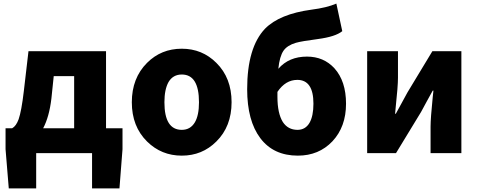

<svg xmlns="http://www.w3.org/2000/svg" viewBox="-20 -855 2667 1072"><path d="M29 197 11 -22V-139H48Q70 -151 84 -189Q100 -235 113 -346L139 -569H355H572V-139H664V-22L647 197H494V0H182V197ZM221 -139H394V-284V-430H280L267 -305Q255 -203 221 -139Z M995 14Q881 14 801 -65Q716 -149 716 -284Q716 -419 801 -504Q880 -583 995 -583Q1109 -583 1188 -504Q1273 -420 1273 -284.5Q1273 -149 1188 -65Q1109 14 995 14ZM995 -130Q1043 -130 1068 -172Q1091 -211 1091 -284Q1091 -439 995 -439Q946 -439 921 -397Q898 -356 898 -284Q898 -130 995 -130Z M1643 14Q1507 14 1433.5 -83.5Q1360 -181 1360 -357Q1360 -590 1460 -695Q1541 -777 1719 -801Q1805 -812 1858 -835L1891 -681Q1853 -650 1755 -637Q1663 -625 1632 -616Q1584 -602 1563 -572Q1541 -540 1534 -471Q1593 -539 1694 -539Q1787 -539 1847 -474Q1912 -402 1912 -276Q1912 -147 1836 -66Q1760 14 1643 14ZM1641 -130Q1685 -130 1708 -169Q1730 -207 1730 -276Q1730 -409 1640 -409Q1574 -409 1529 -342V-314Q1529 -223 1559 -174Q1588 -130 1641 -130Z M2030 0V-569H2202V-421Q2202 -374 2189 -253Q2187 -231 2186 -220H2190Q2198 -235 2219 -273Q2246 -321 2255 -339L2394 -569H2556V-284V0H2384V-148Q2384 -194 2396 -312Q2399 -337 2400 -349H2396Q2387 -333 2364 -291Q2340 -246 2331 -230L2191 0Z"/></svg>

Font: GenSekiGothic TW H
Style: Regular
Weight: 900
Version: Version 1.501;PS 1;hotconv 16.6.51;makeotf.lib2.5.65220